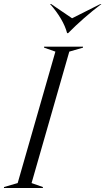

<svg xmlns="http://www.w3.org/2000/svg" viewBox="-73 -947 531 967"><path d="M143 -5V0H-53V-5L16 -25L206 -687L149 -707V-712H345V-707L276 -687L86 -25ZM270 -780H265Q256 -815 233.5 -853Q211 -891 179 -927H184L290 -855L433 -927H438Q347 -858 270 -780Z"/></svg>

Font: Nyght Serif Light Italic
Style: Regular
Weight: 300
Italic angle: -16°
Designer: Maksym Kobuzan
Version: Version 0.410